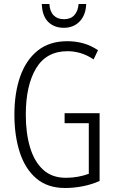

<svg xmlns="http://www.w3.org/2000/svg" viewBox="-20 -930 573 960"><path d="M303 -364H478V-25Q437 -7 392.5 1.5Q348 10 306 10Q218 10 162 -37.5Q106 -85 79 -168Q52 -251 52 -357Q52 -465 81 -547.5Q110 -630 168.5 -677Q227 -724 317 -724Q358 -724 396 -713.5Q434 -703 470 -679L448 -633Q415 -655 382.5 -664.5Q350 -674 318 -674Q212 -674 160.5 -588.5Q109 -503 109 -356Q109 -265 130 -194Q151 -123 195 -82Q239 -41 310 -41Q341 -41 370.5 -46.5Q400 -52 424 -61V-314H303ZM411 -910Q409 -855 378.5 -823Q348 -791 299 -791Q251 -791 221 -820.5Q191 -850 189 -910H227Q229 -873 248 -853.5Q267 -834 300 -834Q333 -834 351.5 -854Q370 -874 373 -910Z"/></svg>

Font: Noto Sans Sinhala ExtraCondensed Light
Style: Regular
Weight: 300
Width: 2
Designer: Jelle Bosma - Monotype Design Team
Foundry: Monotype Imaging Inc.
Version: Version 2.006; ttfautohint (v1.8.4.7-5d5b)